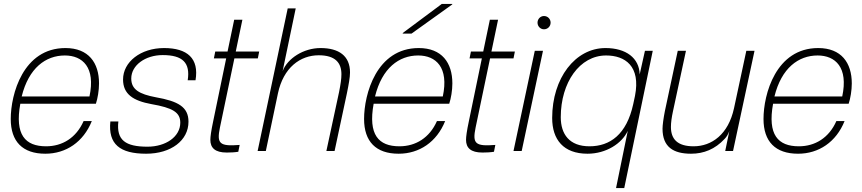

<svg xmlns="http://www.w3.org/2000/svg" viewBox="-20 -773 4415 983"><path d="M315 -527C98 -527 35 -290 35 -164C35 -48 96 14 212 14C318 14 407 -46 450 -153H408C370 -67 299 -24 216 -24C109 -24 55 -83 84 -242H471C480 -269 487 -310 487 -346C487 -452 433 -527 315 -527ZM91 -279C127 -425 214 -489 312 -489C403 -489 470 -428 438 -279Z M820 -527C700 -527 610 -456 610 -366C610 -291 662 -257 755 -240C864 -221 903 -198 903 -145C903 -73 829 -22 735 -22C623 -22 575 -55 586 -151H545C533 -35 594 14 728 14C856 14 945 -54 945 -150C945 -226 891 -255 778 -275C693 -291 652 -315 652 -371C652 -439 724 -491 813 -491C915 -491 955 -452 941 -362H981C1000 -474 939 -527 820 -527Z M1106 -120 1180 -474H1300L1307 -509H1187L1221 -672H1179L1145 -509H1082L1075 -474H1138L1071 -150C1061 -103 1057 -73 1057 -57C1057 -16 1081 8 1141 8C1160 8 1182 7 1200 4L1207 -31C1104 -23 1089 -37 1106 -120Z M1494 -730H1453L1299 0H1341L1403 -295C1431 -427 1517 -490 1612 -490C1696 -490 1728 -452 1728 -393C1728 -369 1724 -343 1716 -302L1651 0H1693L1756 -295C1765 -339 1772 -377 1772 -402C1772 -487 1715 -527 1621 -527C1534 -527 1452 -474 1427 -409Z M2124 -527C1907 -527 1844 -290 1844 -164C1844 -48 1905 14 2021 14C2127 14 2216 -46 2259 -153H2217C2179 -67 2108 -24 2025 -24C1918 -24 1864 -83 1893 -242H2280C2289 -269 2296 -310 2296 -346C2296 -452 2242 -527 2124 -527ZM1900 -279C1936 -425 2023 -489 2121 -489C2212 -489 2279 -428 2247 -279ZM2042 -601H2087L2295 -750L2296 -753H2242L2042 -604Z M2415 -120 2489 -474H2609L2616 -509H2496L2530 -672H2488L2454 -509H2391L2384 -474H2447L2380 -150C2370 -103 2366 -73 2366 -57C2366 -16 2390 8 2450 8C2469 8 2491 7 2509 4L2516 -31C2413 -23 2398 -37 2415 -120Z M2760 -513H2718L2609 0H2651ZM2732 -657C2732 -638 2747 -623 2765 -623C2784 -623 2799 -638 2799 -657C2799 -676 2784 -691 2765 -691C2747 -691 2732 -676 2732 -657Z M3134 190H3176L3322 -513H3282L3255 -392C3253 -476 3185 -527 3080 -527C2925 -527 2807 -373 2807 -169C2807 -58 2865 14 2988 14C3083 14 3164 -38 3194 -103ZM2851 -173C2851 -351 2948 -489 3083 -489C3180 -489 3261 -435 3231 -282L3222 -240C3188 -84 3103 -24 2998 -24C2895 -24 2851 -86 2851 -173Z M3518 14C3583 14 3641 -9 3690 -62C3701 -73 3708 -86 3714 -102L3693 0H3733L3843 -513H3801L3738 -219C3709 -85 3624 -24 3531 -24C3447 -24 3415 -62 3415 -123C3415 -146 3419 -173 3425 -201L3492 -513H3450L3384 -204C3377 -169 3372 -132 3372 -114C3372 -20 3428 14 3518 14Z M4169 -527C3952 -527 3889 -290 3889 -164C3889 -48 3950 14 4066 14C4172 14 4261 -46 4304 -153H4262C4224 -67 4153 -24 4070 -24C3963 -24 3909 -83 3938 -242H4325C4334 -269 4341 -310 4341 -346C4341 -452 4287 -527 4169 -527ZM3945 -279C3981 -425 4068 -489 4166 -489C4257 -489 4324 -428 4292 -279Z"/></svg>

Font: Nacelle UltraLight
Style: Italic
Weight: 200
Italic angle: -12°
Designer: Sora Sagano
Foundry: Sora Sagano
Version: Version 1.000;FEAKit 1.0